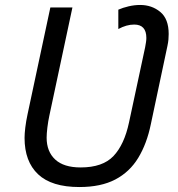

<svg xmlns="http://www.w3.org/2000/svg" viewBox="-20 -744 717 774"><path d="M300 10Q188 10 133.5 -41.5Q79 -93 79 -188Q79 -205 82 -230Q85 -255 91 -283L183 -714H272L179 -278Q174 -255 171 -230Q168 -205 168 -189Q168 -133 202.5 -101Q237 -69 305 -69Q394 -69 437.5 -115Q481 -161 500 -250L565 -553Q567 -564 568.5 -573.5Q570 -583 570 -591Q570 -645 521 -645Q490 -645 457 -627V-705Q475 -713 498.5 -718.5Q522 -724 545 -724Q592 -724 626 -696Q660 -668 660 -607Q660 -596 659 -584.5Q658 -573 655 -559L588 -243Q572 -165 537.5 -108Q503 -51 445 -20.5Q387 10 300 10Z"/></svg>

Font: Noto Sans IKEA
Style: Italic
Weight: 400
Italic angle: -12°
Designer: Monotype Design Team
Foundry: Monotype Imaging Inc.
Version: Version 2.001